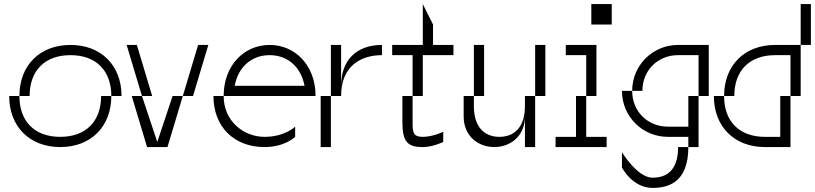

<svg xmlns="http://www.w3.org/2000/svg" viewBox="-20 -720 3990 940"><path d="M75 -250H25C25 -100 125 0 275 0C425 0 525 -100 525 -250H475C475 -125 400 -50 275 -50C150 -50 75 -125 75 -250ZM75 -250H125C125 -375 200 -450 325 -450C450 -450 525 -375 525 -250H575C575 -400 475 -500 325 -500C175 -500 75 -400 75 -250Z M675 -250H625L700 0H800L875 -250H825L750 -25ZM600 -500 675 -250H725L650 -500ZM875 -250H925L1000 -500H950Z M1075 -250H1025C1025 -100 1125 0 1275 0C1375 0 1425 -50 1425 -50V-100C1425 -100 1375 -50 1275 -50C1175 -50 1075 -125 1075 -250ZM1075 -250H1525C1525 -400 1425 -500 1300 -500C1175 -500 1075 -400 1075 -250ZM1129 -300C1147 -395 1214 -450 1300 -450C1386 -450 1453 -395 1471 -300Z M1600 -250H1550V0H1600ZM1600 -250H1650C1650 -400 1750 -450 1850 -450V-500C1725 -500 1650 -425 1650 -300V-500H1600Z M2050 0C2100 0 2150 -25 2150 -25V-75C2150 -75 2100 -50 2050 -50C2000 -50 2000 -75 2000 -125V-250H1950V-125C1950 -25 1975 0 2050 0ZM1900 -450H2000V-250H2050V-450H2200V-500H2100V-600L2050 -700V-500H1900Z M2300 -250H2250V-150C2250 -50 2325 0 2400 0C2475 0 2550 -50 2550 -150V0H2600V-250H2550V-200C2550 -100 2500 -50 2425 -50C2350 -50 2300 -100 2300 -200ZM2300 -250H2350V-500H2300ZM2600 -250H2650V-500H2600Z M2800 -250V-50H2700V0H2950V-50H2850V-250ZM2750 -450H2850V-250H2900V-500H2750ZM2875 -600H2975V-700H2875Z M3400 -250H3350V-100H3250C3150 -100 3075 -175 3075 -275H3025C3025 -150 3125 -50 3250 -50H3350V0H3400ZM3025 100C3025 100 3075 200 3175 200C3250 200 3350 175 3350 0H3300C3300 75 3275 150 3175 150C3100 150 3025 25 3025 25ZM3075 -275H3125C3125 -375 3200 -450 3300 -450H3400V-250H3450V-500H3300C3175 -500 3075 -400 3075 -275Z M3525 -250H3475C3475 -100 3575 0 3725 0H3850V-250H3800V-50H3725C3600 -50 3525 -125 3525 -250ZM3525 -250H3575C3575 -375 3650 -450 3775 -450H3850V-250H3900V-500H3850H3775C3625 -500 3525 -400 3525 -250ZM3900 -500H3950V-700H3900Z"/></svg>

Font: LS-VG5000 Light Shifted
Style: Regular
Weight: 400
Designer: Justin Bihan, 2021
Foundry: Justin Bihan, 2021
Version: Version 1.000;Glyphs 3.1.2 (3151)